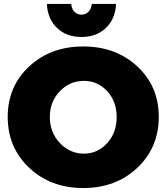

<svg xmlns="http://www.w3.org/2000/svg" viewBox="-20 -942 842 971"><path d="M19 -351Q19 -505 127.5 -606Q236 -707 401 -707Q566 -707 674.5 -606Q783 -505 783 -351Q783 -196 674.5 -93.5Q566 9 401 9Q236 9 127.5 -93.5Q19 -196 19 -351ZM217 -922H340Q342 -898 356 -883Q370 -868 392 -868Q414 -868 428 -883Q442 -898 444 -922H567Q563 -846 515.5 -800.5Q468 -755 392 -755Q316 -755 268.5 -800.5Q221 -846 217 -922ZM404 -533Q333 -533 282.5 -480.5Q232 -428 232 -350Q232 -272 283 -218.5Q334 -165 404 -165Q474 -165 522 -218Q570 -271 570 -350Q570 -429 522 -481Q474 -533 404 -533Z"/></svg>

Font: Trueno
Style: ExBd
Weight: 800
Designer: Julieta Ulanovsky
Foundry: Julieta Ulanovsky
Version: Version 3.001b